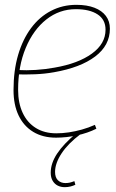

<svg xmlns="http://www.w3.org/2000/svg" viewBox="-20 -560 481 795"><path d="M55 -270Q89 -268 128.5 -270.5Q168 -273 206 -280Q304 -297 360.5 -338Q417 -379 417 -437Q417 -479 384 -500.5Q351 -522 294 -522Q226 -522 172 -479.5Q118 -437 86.5 -361.5Q55 -286 55 -188Q55 -133 74 -92.5Q93 -52 128.5 -30Q164 -8 213 -8Q239 -8 265.5 -12Q292 -16 319 -23.5Q346 -31 373 -43L379 -27Q343 -9 299 0.5Q255 10 212 10Q157 10 117.5 -14Q78 -38 57 -82Q36 -126 36 -187Q36 -268 55 -332.5Q74 -397 108.5 -443.5Q143 -490 191 -515Q239 -540 296 -540Q340 -540 371 -528Q402 -516 418.5 -494Q435 -472 435 -441Q435 -372 374 -326Q313 -280 204 -261Q165 -254 125 -252.5Q85 -251 51 -252ZM297 -9 314 -5Q262 34 235 75Q208 116 208 152Q208 175 220 186.5Q232 198 251 198Q261 198 269.5 196Q278 194 288 190L292 205Q284 209 272.5 212Q261 215 248 215Q232 215 219 208.5Q206 202 198 188.5Q190 175 190 155Q190 116 216.5 76Q243 36 297 -9Z"/></svg>

Font: Georama ExtraCondensed Thin Thin
Style: Italic
Weight: 250
Italic angle: -9°
Version: Version 1.001